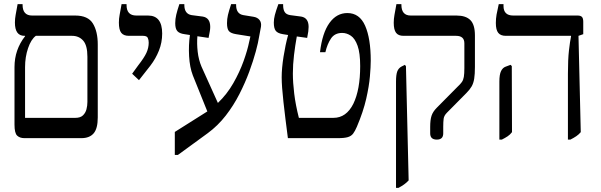

<svg xmlns="http://www.w3.org/2000/svg" viewBox="-20 -667 2903 927"><path d="M98 0Q76 0 63 -12Q50 -24 50 -65V-343Q50 -427 101 -492V-494H98Q52 -494 52 -558Q52 -576 55.5 -595Q59 -614 65 -647H89V-644Q89 -592 135 -592H343Q405 -592 428.5 -553.5Q452 -515 452 -452V-100Q452 -46 432 -23Q412 0 373 0ZM101 -98H344Q368 -98 380.5 -110Q393 -122 397.5 -139.5Q402 -157 402 -175V-393Q402 -448 381.5 -471Q361 -494 328 -494H153Q130 -477 115.5 -434.5Q101 -392 101 -343Z M651 -280 618 -311 647 -351Q676 -388 687 -412Q698 -436 698 -461Q698 -474 693.5 -484Q689 -494 671 -494H602Q577 -494 565.5 -508.5Q554 -523 554 -558Q554 -577 557.5 -595Q561 -613 567 -647H591V-643Q591 -592 638 -592H695Q763 -592 763 -505Q763 -462 747.5 -423Q732 -384 706 -350Z M824 81V-30L981 -129L911 -303Q896 -342 893 -395.5Q890 -449 897 -498L871 -502Q847 -505 836.5 -516.5Q826 -528 826 -555Q826 -575 831 -596Q836 -617 846 -647H870V-643Q870 -600 905 -594L959 -587Q995 -581 995 -537Q995 -527 993 -516Q991 -505 987 -484L933 -492Q930 -456 934.5 -417Q939 -378 953 -345L1032 -170Q1076 -212 1106.5 -265.5Q1137 -319 1156 -372Q1175 -425 1183 -465L1189 -491L1120 -502Q1095 -506 1085.5 -516.5Q1076 -527 1076 -555Q1076 -575 1080.5 -594.5Q1085 -614 1096 -647H1120V-643Q1120 -600 1155 -594L1204 -586Q1223 -583 1233 -570.5Q1243 -558 1240 -538L1231 -490Q1227 -463 1215 -418.5Q1203 -374 1183.5 -321Q1164 -268 1136 -213Q1108 -158 1070 -109Q1032 -60 983 -24L839 81Z M1370 0Q1357 -99 1348.5 -175Q1340 -251 1340 -294Q1340 -337 1349 -394Q1358 -451 1371 -498L1346 -502Q1321 -506 1311.5 -518Q1302 -530 1302 -558Q1302 -575 1307 -594.5Q1312 -614 1324 -647H1347V-642Q1347 -621 1354.5 -609Q1362 -597 1381 -594L1434 -587Q1470 -581 1470 -537Q1470 -528 1468.5 -515.5Q1467 -503 1463 -484L1413 -491Q1405 -447 1399.5 -401Q1394 -355 1394 -312Q1394 -269 1400.5 -215Q1407 -161 1423 -98H1590Q1652 -98 1686 -166Q1719 -234 1719 -348Q1719 -411 1706.5 -446Q1694 -481 1674 -494.5Q1654 -508 1632 -508Q1596 -508 1578 -481Q1560 -454 1551 -415H1525Q1536 -508 1570.5 -556Q1605 -604 1657 -604Q1716 -604 1743 -542.5Q1770 -481 1770 -374Q1770 -345 1766 -298Q1762 -251 1748 -189.5Q1734 -128 1703 -55Q1694 -34 1685 -22Q1676 -10 1659.5 -5Q1643 0 1611 0Z M2089 7Q2057 7 2057 -23V-55Q2057 -88 2063.5 -108Q2070 -128 2089 -147L2189 -248Q2203 -261 2210 -271Q2217 -281 2219.5 -296Q2222 -311 2222 -338V-458Q2222 -494 2182 -494H1928Q1903 -494 1892 -509Q1881 -524 1881 -557Q1881 -576 1884.5 -595Q1888 -614 1894 -647H1918V-644Q1918 -592 1963 -592H2184Q2229 -592 2251 -570Q2273 -548 2273 -496V-344Q2273 -309 2269.5 -287Q2266 -265 2257 -249.5Q2248 -234 2232 -218L2138 -123Q2124 -109 2122 -94Q2120 -79 2120 -55V-23Q2120 7 2089 7ZM1892 240V-273Q1892 -306 1898 -322Q1904 -338 1919 -346L1935 -354L1940 -347L1953 204Q1943 215 1931 223.5Q1919 232 1904 240Z M2722 7V-311Q2722 -380 2727 -423.5Q2732 -467 2737 -491V-494H2422Q2397 -494 2385.5 -508.5Q2374 -523 2374 -556Q2374 -577 2377.5 -597Q2381 -617 2388 -647H2411V-638Q2411 -592 2458 -592H2769Q2783 -592 2789.5 -585.5Q2796 -579 2796 -562V-502L2773 -494L2784 -29Q2775 -18 2762.5 -9.5Q2750 -1 2734 7ZM2391 7V-273Q2391 -307 2399 -323.5Q2407 -340 2421 -345L2445 -354L2451 -348L2452 -29Q2443 -17 2431 -9Q2419 -1 2403 7Z"/></svg>

Font: Noto Serif Hebrew SemiCondensed
Style: Regular
Weight: 400
Width: 4
Designer: Monotype Design Team
Foundry: Monotype Imaging Inc.
Version: Version 2.004; ttfautohint (v1.8.4.7-5d5b)